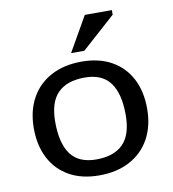

<svg xmlns="http://www.w3.org/2000/svg" viewBox="-83 -805 800 887"><g transform="rotate(-10 317.0 -361.0)"><path d="M312 10Q230.5 10 172 -22.8Q113.5 -55.5 82.2 -115.5Q51 -175.5 51 -256Q51 -337 83.8 -396.8Q116.5 -456.5 177.2 -489.2Q238 -522 321.5 -522Q403 -522 461.5 -489.2Q520 -456.5 551.2 -396.8Q582.5 -337 582.5 -256Q582.5 -175 549.8 -115.2Q517 -55.5 456.2 -22.8Q395.5 10 312 10ZM311 -65Q394.5 -65 437.2 -108.5Q480 -152 480 -244Q480 -345 442 -396Q404 -447 322.5 -447Q239.5 -447 196.5 -403.8Q153.5 -360.5 153.5 -268Q153.5 -167 191.5 -116Q229.5 -65 311 -65ZM281 -569 374 -732H501V-710.5L343 -569Z"/></g></svg>

Font: Newsreader Caption
Style: Regular
Weight: 400
Designer: Hugues Gentile
Foundry: Production Type
Version: Version 1.001